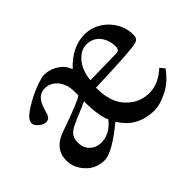

<svg xmlns="http://www.w3.org/2000/svg" viewBox="-93 -648 858 858"><g transform="rotate(-45 335.5 -219.0)"><path d="M282 -276V-300Q282 -346 258 -376Q233 -405 198 -405Q169 -405 152 -383Q138 -367 125 -319Q118 -293 95 -293Q81 -293 64 -307Q46 -321 46 -336Q46 -357 78 -380Q154 -432 232 -450Q277 -450 307 -428Q335 -410 347 -377Q412 -448 492 -450Q556 -450 602 -404Q647 -357 648 -297Q648 -280 643 -273Q638 -265 624 -262Q588 -252 362 -245Q362 -243 362 -241Q362 -153 406 -107Q451 -59 515 -59Q572 -59 625 -108L643 -86Q604 -33 557 -11Q510 12 477 12Q369 12 316 -76L282 -49Q200 12 161 12Q107 12 73 -25Q38 -62 38 -109Q38 -180 116 -209Q255 -257 282 -276ZM468 -412Q433 -412 404 -379Q374 -345 368 -286L533 -289Q555 -289 555 -312Q555 -353 532 -383Q508 -412 468 -412ZM204 -54Q261 -54 301 -106Q281 -148 281 -240Q272 -236 257 -229Q241 -222 221 -214Q201 -205 189 -200Q158 -187 145 -172Q131 -156 131 -130Q131 -94 153 -74Q175 -54 204 -54Z"/></g></svg>

Font: Pochaevsk
Style: Regular
Weight: 400
Version: Version 1.210; ttfautohint (v1.8.4.7-5d5b)